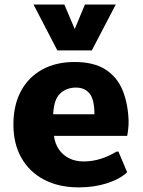

<svg xmlns="http://www.w3.org/2000/svg" viewBox="-20 -809 627 839"><path d="M324.2 9.8Q237.3 9.8 173.1 -23.7Q108.9 -57.1 73.7 -118.9Q38.6 -180.7 38.6 -264.6Q38.6 -349.1 71.3 -410.4Q104 -471.7 164.1 -504.9Q224.1 -538.1 305.7 -538.1Q390.1 -538.1 441.2 -505.1Q492.2 -472.2 515.9 -414.1Q539.6 -356 542 -279.8Q542 -261.7 540.5 -248Q539.1 -234.4 537.8 -226.1Q536.6 -217.8 535.6 -215.3H215.8Q220.2 -180.7 237.8 -155.5Q255.4 -130.4 283 -116.9Q310.5 -103.5 344.7 -103.5Q384.8 -103.5 421.6 -115.5Q458.5 -127.4 488.8 -146.5H497.6L535.6 -56.6Q505.4 -26.9 448.5 -8.5Q391.6 9.8 324.2 9.8ZM212.4 -309.6H392.6Q392.6 -374.5 371.3 -400.4Q350.1 -426.3 312 -426.3Q271 -426.3 243.2 -400.6Q215.3 -375 212.4 -309.6ZM230.5 -588.9 126.5 -789.1H261.2L306.6 -682.1L351.1 -789.1H485.8L381.3 -588.9Z"/></svg>

Font: Comme ExtraBold
Style: Regular
Weight: 800
Version: Version 1.000;gftools[0.9.27]